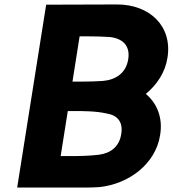

<svg xmlns="http://www.w3.org/2000/svg" viewBox="-20 -841 774 861"><path d="M57 0H370C389 0 408 -1 426 -2C558 -16 678 -106 698 -235C711 -312 685 -377 634 -420C684 -461 721 -517 731 -582C754 -725 650 -821 505 -821L187 -820ZM252 -141 284 -343H312C353 -343 410 -343 459 -332C507 -324 532 -294 524 -242C516 -184 477 -154 423 -147C381 -142 336 -141 294 -141ZM305 -475 337 -678H377C410 -678 442 -677 472 -675C528 -669 565 -638 555 -575C545 -513 499 -483 441 -478C411 -476 378 -475 345 -475Z"/></svg>

Font: Rabbid Highway Sign IV
Style: BdObl
Weight: 400
Foundry: Cannot Into Space Fonts
Version: Version 0.277